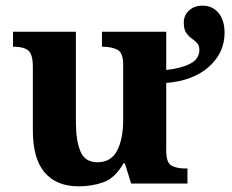

<svg xmlns="http://www.w3.org/2000/svg" viewBox="-20 -648 818 678"><path d="M258 10Q180 10 138 -38.5Q96 -87 96 -188V-412Q96 -456 80 -469.5Q64 -483 28 -483H26V-536H248V-216Q248 -152 264 -113.5Q280 -75 324 -75Q372 -75 393.5 -116Q415 -157 415 -227V-419Q415 -463 393.5 -473Q372 -483 343 -483H340V-536H567V-401Q617 -406 650.5 -422.5Q684 -439 684 -472Q684 -488 675.5 -496.5Q667 -505 656.5 -512.5Q646 -520 637.5 -532Q629 -544 629 -568Q629 -594 647.5 -611Q666 -628 696 -628Q730 -628 751.5 -602.5Q773 -577 773 -532Q773 -462 718 -412.5Q663 -363 567 -355V-116Q567 -73 586 -63Q605 -53 634 -53H642V0H443L421 -71H416Q386 -19 345.5 -4.5Q305 10 258 10Z"/></svg>

Font: Noto Serif
Style: Bold
Weight: 700
Designer: Monotype Design Team
Foundry: Monotype Imaging Inc.
Version: Version 2.014